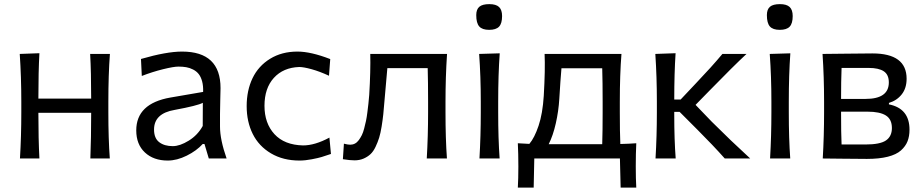

<svg xmlns="http://www.w3.org/2000/svg" viewBox="-20 -752 4382 911"><path d="M494.1 -269V-219.2Q494.1 -93.8 501 0H408.7Q412.6 -97.7 412.6 -216.8H162.1Q162.1 -91.8 167 0H74.7Q81.1 -106.4 81.1 -219.2V-269Q81.1 -386.2 73.7 -496.1L167 -499.5Q162.1 -411.6 162.1 -284.2H412.6Q412.6 -410.2 407.7 -496.1H501.5Q494.1 -396 494.1 -269Z M775.9 9.8Q708.5 9.8 667.5 -28.6Q626.5 -66.9 626.5 -133.3Q626.5 -260.7 788.1 -289.1L943.8 -315.9Q944.8 -344.7 939 -366.2Q933.1 -387.7 922.6 -400.9Q912.1 -414.1 896.2 -422.1Q880.4 -430.2 863.8 -433.1Q847.2 -436 826.7 -436Q804.2 -436 753.7 -423.6Q703.1 -411.1 652.8 -391.6L648.9 -472.2Q770 -507.3 843.8 -507.3Q1026.4 -507.3 1026.4 -334Q1026.4 -320.3 1025.1 -277.1Q1023.9 -233.9 1023.9 -210.9V-151.4Q1023.9 -89.4 1055.2 0H970.7L950.2 -68.8H941.9Q912.6 -36.6 866 -13.4Q819.3 9.8 775.9 9.8ZM799.8 -58.6Q833.5 -58.6 875.7 -84.7Q918 -110.8 941.9 -154.3L942.4 -264.2Q917 -250.5 808.6 -230.5Q710.9 -213.9 710.9 -137.2Q710.9 -96.2 735.4 -77.4Q759.8 -58.6 799.8 -58.6Z M1401.4 9.8Q1323.2 9.8 1265.6 -24.4Q1208 -58.6 1179.2 -116.5Q1150.4 -174.3 1150.4 -248.5Q1150.4 -322.8 1178.2 -380.9Q1206.1 -439 1261.5 -473.1Q1316.9 -507.3 1391.6 -507.3Q1455.1 -507.3 1546.9 -471.7L1541 -392.6Q1496.6 -413.1 1458.5 -423.6Q1420.4 -434.1 1399.9 -434.1Q1324.2 -431.6 1279.5 -382.6Q1234.9 -333.5 1234.9 -250Q1234.9 -167 1282.2 -115.5Q1329.6 -64 1418 -62Q1474.1 -62 1543 -99.1L1550.3 -21.5Q1521.5 -11.7 1506.3 -7.1Q1491.2 -2.4 1459.5 3.7Q1427.7 9.8 1401.4 9.8Z M2093.8 -269V-219.2Q2093.8 -93.8 2100.6 0H2004.9Q2011.2 -106.4 2011.2 -219.2V-269Q2011.2 -363.8 2009.3 -428.7H1817.9Q1809.6 -339.4 1804.2 -272.9Q1801.3 -235.4 1798.6 -209.7Q1795.9 -184.1 1790.8 -152.1Q1785.6 -120.1 1779.1 -98.9Q1772.5 -77.6 1762 -55.4Q1751.5 -33.2 1737.8 -20.5Q1724.1 -7.8 1705.1 0.5Q1686 8.8 1662.1 8.8Q1641.1 8.8 1606.9 3.4L1611.8 -70.3Q1630.4 -65.4 1641.6 -65.4Q1653.8 -65.4 1664.1 -70.8Q1674.3 -76.2 1682.4 -87.2Q1690.4 -98.1 1696.8 -110.8Q1703.1 -123.5 1708 -142.6Q1712.9 -161.6 1716.6 -178.5Q1720.2 -195.3 1723.1 -219Q1726.1 -242.7 1728 -259.8Q1730 -276.9 1731.9 -301.8Q1738.8 -415.5 1736.8 -496.1H2101.1Q2093.8 -386.2 2093.8 -269Z M2239.7 -680.2Q2239.7 -707.5 2254.4 -720Q2269 -732.4 2301.8 -732.4Q2333.5 -732.4 2347.9 -718.8Q2362.3 -705.1 2362.3 -675.8Q2362.3 -640.6 2347.9 -625.5Q2333.5 -610.4 2300.8 -610.4Q2268.1 -610.4 2253.9 -626.5Q2239.7 -642.6 2239.7 -680.2ZM2350.6 0H2254.9Q2261.2 -106.4 2261.2 -219.2V-269Q2261.2 -389.6 2253.4 -496.1L2351.1 -499Q2343.8 -397.9 2343.8 -269V-219.2Q2343.8 -93.8 2350.6 0Z M2999 -72.3Q2996.6 -22.9 2996.6 38.1Q2996.6 96.2 2999 138.2H2924.8L2921.4 0H2515.1L2512.2 138.2H2437Q2439.5 96.2 2439.5 38.1Q2439.5 -22.9 2437 -72.3Q2463.9 -70.3 2491.7 -69.3Q2516.1 -98.1 2535.4 -155.3Q2554.7 -212.4 2560.1 -297.9Q2567.4 -422.9 2564 -496.1H2928.7Q2920.9 -398.4 2920.9 -269V-219.2Q2920.9 -126 2923.3 -68.8Q2965.8 -69.8 2999 -72.3ZM2619.1 -67.9H2816.9H2837.4Q2839.4 -129.9 2839.4 -219.2V-269Q2839.4 -363.3 2837.4 -428.2H2644Q2639.2 -374 2633.8 -283.2Q2630.4 -225.1 2617.2 -166.7Q2604 -108.4 2583.5 -67.9Z M3280.3 -254.4 3356.9 -174.8Q3447.3 -84.5 3539.6 0H3418.9Q3362.8 -63 3290 -135.7L3204.6 -221.2H3179.2V-206.1Q3179.2 -88.9 3186 0H3090.3Q3096.7 -106.4 3096.7 -219.2V-271.5Q3096.7 -386.2 3089.4 -496.1L3185.5 -499.5Q3179.2 -403.8 3179.2 -279.8H3209.5L3281.7 -356.4Q3356.4 -434.6 3407.7 -496.1H3522Q3459 -437.5 3346.2 -321.8Z M3618.7 -680.2Q3618.7 -707.5 3633.3 -720Q3647.9 -732.4 3680.7 -732.4Q3712.4 -732.4 3726.8 -718.8Q3741.2 -705.1 3741.2 -675.8Q3741.2 -640.6 3726.8 -625.5Q3712.4 -610.4 3679.7 -610.4Q3647 -610.4 3632.8 -626.5Q3618.7 -642.6 3618.7 -680.2ZM3729.5 0H3633.8Q3640.1 -106.4 3640.1 -219.2V-269Q3640.1 -389.6 3632.3 -496.1L3730 -499Q3722.7 -397.9 3722.7 -269V-219.2Q3722.7 -93.8 3729.5 0Z M4197.8 -263.7V-256.8Q4295.4 -237.3 4295.4 -136.7Q4295.4 -105.5 4286.1 -81.8Q4276.9 -58.1 4254.9 -38.3Q4232.9 -18.6 4192.1 -8.3Q4151.4 2 4093.3 2Q4047.4 2 3976.3 1Q3905.3 0 3883.8 0Q3890.1 -106.4 3890.1 -219.2V-269Q3890.1 -386.2 3882.8 -496.1Q3911.6 -496.1 3994.4 -497.3Q4077.1 -498.5 4119.6 -498.5Q4281.7 -498.5 4281.7 -378.4Q4281.7 -333.5 4258.5 -304.2Q4235.4 -274.9 4197.8 -263.7ZM4101.6 -429.7H3973.1Q3970.7 -367.2 3970.7 -282.7H4086.9Q4197.3 -282.7 4197.3 -360.8Q4197.3 -397.9 4173.3 -413.8Q4149.4 -429.7 4101.6 -429.7ZM3973.1 -66.4H4085.9Q4155.8 -66.4 4183.8 -85.7Q4211.9 -105 4211.9 -144.5Q4211.9 -186 4183.3 -204.1Q4154.8 -222.2 4095.7 -222.2H3970.7V-220.7Q3970.7 -117.7 3973.1 -66.4Z"/></svg>

Font: Commissioner Flair
Style: Regular
Weight: 400
Designer: Kostas Bartsokas
Foundry: Kostas Bartsokas
Version: Version 1.000